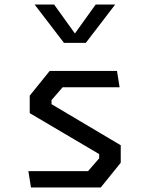

<svg xmlns="http://www.w3.org/2000/svg" viewBox="-20 -826 660 846"><path d="M116.5 0H424L512 -109V-186L207 -367V-385L256 -441.5H507L495.5 -513.5H199L111 -404.5V-327.5L417 -147V-128.5L368 -72H105ZM132.5 -806H218.5L310 -678.5L401.5 -806H487.5L358 -637H262Z"/></svg>

Font: Monaspace Krypton
Style: Regular
Weight: 400
Designer: Riley Cran & the Lettermatic Team
Foundry: Lettermatic
Version: Version 1.200 (Monaspace Krypton)